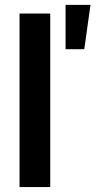

<svg xmlns="http://www.w3.org/2000/svg" viewBox="-20 -762 389 782"><path d="M184.6 0H59.6V-707H184.6ZM247.1 -742.2H348.6L323.2 -561.5H247.1Z"/></svg>

Font: Pretendard JP SemiBold
Style: Regular
Weight: 600
Designer: Base glyphs from Inter by Rasmus Andersson; Hangeul glyphs from Noto Sans CJK(Source Han Sans) by Jang Soo-young and Kan
Foundry: Kil Hyung-jin
Version: Version 1.309